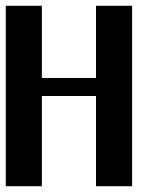

<svg xmlns="http://www.w3.org/2000/svg" viewBox="-20 -645 540 665"><path d="M0 -625H125V-375H312.5V-625H437.5V0H312.5V-312.5H125V0H0Z"/></svg>

Font: NeoDunggeunmo Pro
Style: Regular
Weight: 400
Version: Version 1.020